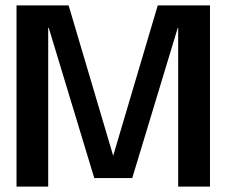

<svg xmlns="http://www.w3.org/2000/svg" viewBox="-20 -695 867 715"><path d="M41.5 0H159.5V-591.5H161.5L331 -32H472.5L642 -591.5H643.5V0H762V-675H567.5L401.5 -115L235.5 -675H41.5Z"/></svg>

Font: Anybody Medium
Style: Regular
Weight: 500
Designer: Tyler Finck
Foundry: Etcetera Type Company
Version: Version 1.110